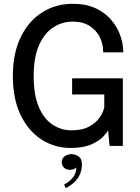

<svg xmlns="http://www.w3.org/2000/svg" viewBox="-20 -767 735 1009"><path d="M351 10.5Q266.5 10.5 197.8 -34Q129 -78.5 88.2 -163Q47.5 -247.5 47.5 -367.5Q47.5 -487.5 89.2 -572.5Q131 -657.5 202.2 -702.2Q273.5 -747 362 -747Q434 -747 484.8 -722.5Q535.5 -698 567 -659.5Q598.5 -621 613 -578Q627.5 -535 627.5 -498V-492H522V-498Q522 -535.5 504.8 -571.2Q487.5 -607 451.8 -630.2Q416 -653.5 362 -653.5Q306.5 -653.5 260 -623.2Q213.5 -593 185.2 -529.8Q157 -466.5 157 -367.5Q157 -267 184.2 -204Q211.5 -141 256.8 -111.5Q302 -82 356.5 -82Q411 -82 447 -101Q483 -120 502.5 -147.8Q522 -175.5 528 -203V-270.5H359V-355.5H625.5V0H556L548 -82Q543 -71 522 -48.8Q501 -26.5 459.5 -8Q418 10.5 351 10.5ZM348 125.5Q329 125.5 316.8 114.5Q304.5 103.5 304.5 85.5Q304.5 64.5 320.5 53.8Q336.5 43 356.5 43Q375 43 392.8 55Q410.5 67 410.5 96Q410.5 130.5 397 155.5Q383.5 180.5 363.8 196.8Q344 213 325 222L317 202Q338.5 193 359.8 170Q381 147 381 112Q378 118 368.2 121.8Q358.5 125.5 348 125.5Z"/></svg>

Font: Epilogue Medium
Style: Regular
Weight: 500
Designer: Tyler Finck
Foundry: Etcetera Type Co
Version: Version 2.111; ttfautohint (v1.8.3)